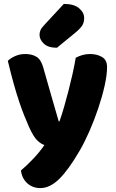

<svg xmlns="http://www.w3.org/2000/svg" viewBox="-20 -772 591 981"><path d="M128 -124Q117 -149 104.5 -180Q92 -211 78.5 -251Q65 -291 50.5 -342.5Q36 -394 20 -461Q34 -475 57.5 -485.5Q81 -496 109 -496Q144 -496 167 -481.5Q190 -467 201 -427Q221 -357 240.5 -288.5Q260 -220 280 -152H284Q296 -186 307.5 -226Q319 -266 330 -308.5Q341 -351 350.5 -393.5Q360 -436 367 -477Q384 -486 402 -491Q420 -496 440 -496Q475 -496 501 -481Q527 -466 527 -429Q527 -389 514.5 -333.5Q502 -278 482 -218.5Q462 -159 437 -102Q412 -45 387 -2Q330 96 282.5 142.5Q235 189 186 189Q146 189 119 164Q92 139 87 99Q119 72 151 38Q183 4 207 -31Q190 -36 170.5 -54.5Q151 -73 128 -124ZM306 -752Q358 -752 384 -730Q410 -708 410 -680Q410 -657 400 -641.5Q390 -626 366 -606L271 -528Q226 -528 204 -549Q182 -570 182 -594Q182 -606 186.5 -617Q191 -628 205 -643Z"/></svg>

Font: Baloo Bhaina 2 ExtraBold
Style: Regular
Weight: 800
Designer: Yesha Goshar, Manish Minz, Shuchita Grover and Ek Type
Foundry: Ek Type
Version: Version 1.640;hotconv 1.0.111;makeotfexe 2.5.65597; ttfautoh